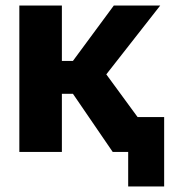

<svg xmlns="http://www.w3.org/2000/svg" viewBox="-20 -550 634 695"><path d="M574.2 125V-126.3H478L364.8 -280.8L560 -530H392L244 -329.5H204V-530H50V0H204V-210.5H244L388 0H444V125Z"/></svg>

Font: Golos Text VF
Style: Regular
Weight: 400
Designer: A.Korolkova, Vitaly Kuzmin
Foundry: ParaType Ltd
Version: Version 2.005